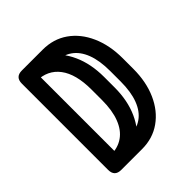

<svg xmlns="http://www.w3.org/2000/svg" viewBox="-183 -779 901 901"><g transform="rotate(-45 267.0 -329.0)"><path d="M243.8 -659Q314.8 -659 368.1 -621.8Q421.5 -584.5 451.2 -517.9Q481 -451.2 481 -364.5V-294.8Q481 -208 451.2 -141.4Q421.5 -74.8 368.1 -37Q314.8 0.8 243.8 0.8H105.5Q62 0.8 62 -42.8V-615.5Q62 -659 105.5 -659ZM145.8 -575.2V-83.2H243.8Q292.5 -83.2 326.9 -107.4Q361.2 -131.5 379.1 -178.8Q397 -226 397 -294.8V-364.5Q397 -433.5 379.1 -480.2Q361.2 -527 326.9 -551.1Q292.5 -575.2 243.8 -575.2ZM118.5 -575.2Q101.8 -575.2 89.1 -587.9Q76.5 -600.5 76.5 -617.2Q76.5 -634.5 89.1 -646.8Q101.8 -659 118.5 -659Q189.5 -659 243.2 -621.8Q297 -584.5 327.1 -517.9Q357.2 -451.2 357.2 -364.5V-294.8Q357.2 -208 327.1 -141.4Q297 -74.8 243.2 -37Q189.5 0.8 118.5 0.8Q101.8 0.8 89.1 -11.5Q76.5 -23.8 76.5 -41.2Q76.5 -58.8 89.1 -71Q101.8 -83.2 118.5 -83.2Q168 -83.2 202.5 -107.4Q237 -131.5 255.2 -178.8Q273.5 -226 273.5 -294.8V-364.5Q273.5 -467.2 232.8 -521.2Q192 -575.2 118.5 -575.2Z"/></g></svg>

Font: Libertine-Super Thin
Style: Regular
Weight: 100
Designer: Bastien Sozeau
Foundry: NBR — Bastien Sozeau
Version: Version 2.003;gftools[0.9.33]